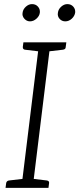

<svg xmlns="http://www.w3.org/2000/svg" viewBox="-20 -915 386 935"><path d="M84 0 171 -709H226L139 0ZM7 0 10 -23Q11 -29 14.5 -32Q18 -35 23 -36L100 -45L101 0ZM123 0 134 -45 209 -36Q214 -35 217 -32Q220 -29 219 -23L216 0ZM188 -709 176 -664 101 -673Q96 -674 93.5 -677Q91 -680 91 -686L94 -709ZM303 -709 300 -686Q300 -680 296.5 -677Q293 -674 287 -673L210 -664V-709ZM174 -853Q172 -837 157.5 -824Q143 -811 126 -811Q110 -811 98.5 -824Q87 -837 90 -853Q92 -870 106 -882.5Q120 -895 136 -895Q154 -895 165 -882.5Q176 -870 174 -853ZM346 -853Q343 -836 329 -823.5Q315 -811 298 -811Q281 -811 270 -823.5Q259 -836 262 -853Q264 -870 278 -882.5Q292 -895 308 -895Q326 -895 337 -882.5Q348 -870 346 -853Z"/></svg>

Font: Aleo Light
Style: Italic
Weight: 300
Italic angle: -7°
Designer: Alessio Laiso
Foundry: Alessio Laiso
Version: Version 2.001;gftools[0.9.29]